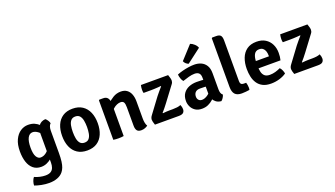

<svg xmlns="http://www.w3.org/2000/svg" viewBox="-78 -1401 3954 2267"><g transform="rotate(-20 1899.0 -267.0)"><path d="M493 -437Q479 -425.5 472 -402.8Q465 -380 465 -354V-74.5Q465 -10.5 459.2 32.2Q453.5 75 442.5 103Q431.5 131 415.5 151Q389 185 343 202.8Q297 220.5 238.5 220.5Q192 220.5 143.2 211Q94.5 201.5 58 187.5Q58 164 67.2 136Q76.5 108 91 91.5Q122.5 106 158.8 114Q195 122 226.5 122Q270 122 294.2 106.5Q318.5 91 328.2 63.8Q338 36.5 338 2.5V-363Q338 -418.5 365 -458.8Q392 -499 450 -504Q463.5 -495 476.8 -474.8Q490 -454.5 493 -437ZM38 -247.5Q38 -334.5 65.8 -393Q93.5 -451.5 138.2 -481Q183 -510.5 234 -510.5Q280.5 -510.5 313.5 -495.8Q346.5 -481 369.5 -459.5Q392.5 -438 407 -416.5L387 -308Q359.5 -356 323.8 -383.2Q288 -410.5 256 -410.5Q215.5 -410.5 193.5 -368.5Q171.5 -326.5 171.5 -246.5Q171.5 -167.5 192.8 -132.2Q214 -97 245 -97Q280 -97 312.5 -120.2Q345 -143.5 365.5 -184L384 -89.5Q369 -64 343.5 -41.5Q318 -19 285 -4.8Q252 9.5 215 9.5Q155.5 9.5 116 -23Q76.5 -55.5 57.2 -113.5Q38 -171.5 38 -247.5Z M1016.5 -248.5Q1016.5 -170 991 -110.8Q965.5 -51.5 915.8 -18.8Q866 14 792.5 14Q718.5 14 668.8 -19.2Q619 -52.5 594 -111.5Q569 -170.5 569 -248.5Q569 -326.5 594.2 -385.5Q619.5 -444.5 669.2 -477.5Q719 -510.5 792.5 -510.5Q866.5 -510.5 916.2 -477.2Q966 -444 991.2 -385.2Q1016.5 -326.5 1016.5 -248.5ZM703.5 -248.5Q703.5 -204.5 710.5 -167.2Q717.5 -130 737 -107.2Q756.5 -84.5 792.5 -84.5Q829.5 -84.5 848.8 -107.2Q868 -130 875 -167.2Q882 -204.5 882 -248.5Q882 -292 875 -329.5Q868 -367 848.8 -389.8Q829.5 -412.5 792.5 -412.5Q756.5 -412.5 737 -389.8Q717.5 -367 710.5 -329.5Q703.5 -292 703.5 -248.5Z M1177.5 -502Q1216 -502 1234 -476.8Q1252 -451.5 1252 -408V0Q1238.5 2.5 1221.2 3.8Q1204 5 1187 5Q1170.5 5 1153 3.8Q1135.5 2.5 1121.5 0V-495.5L1128 -502ZM1534 -115.5Q1534 -88 1538.8 -63.5Q1543.5 -39 1555 -20.5Q1541 -9 1519.2 -0.8Q1497.5 7.5 1473.5 7.5Q1434.5 7.5 1419 -13.5Q1403.5 -34.5 1403.5 -74.5V-307Q1403.5 -349 1392.8 -368.5Q1382 -388 1351.5 -388Q1331 -388 1306.5 -378Q1282 -368 1259 -347.5Q1236 -327 1220 -296V-415Q1254.5 -451 1299.2 -478.2Q1344 -505.5 1397.5 -505.5Q1444 -505.5 1474.2 -483.2Q1504.5 -461 1519.2 -422.2Q1534 -383.5 1534 -334Z M1788 -305Q1806 -328.5 1828.2 -354.2Q1850.5 -380 1868.5 -400.5L1865.5 -405Q1849 -403 1826.2 -401.5Q1803.5 -400 1780 -399Q1756.5 -398 1737 -398H1646.5Q1644 -408 1643 -419Q1642 -430 1642 -438.5Q1642 -452.5 1644 -467.5Q1646 -482.5 1649 -496.5H1991Q2000 -471.5 2004.5 -454Q2009 -436.5 2009 -423Q2009 -413.5 2005.8 -402.5Q2002.5 -391.5 1995 -382L1853 -192.5Q1836 -170 1815.8 -144.8Q1795.5 -119.5 1777 -99L1780 -94.5Q1802.5 -97 1824.8 -98.2Q1847 -99.5 1865 -99.5H1906Q1934.5 -99.5 1960.5 -102.8Q1986.5 -106 2006.5 -115Q2013.5 -98.5 2016.5 -85.8Q2019.5 -73 2019.5 -59.5Q2019.5 -32.5 2003.2 -16.2Q1987 0 1945 0H1645Q1636.5 -25 1632.8 -39.8Q1629 -54.5 1629 -66.5Q1629 -77.5 1633.2 -90Q1637.5 -102.5 1648 -116.5Z M2084 -135.5Q2084 -194.5 2110.8 -232Q2137.5 -269.5 2181.8 -287.5Q2226 -305.5 2279 -305.5Q2304 -305.5 2338.8 -303.8Q2373.5 -302 2402.5 -295.5V-211Q2378.5 -216.5 2346.8 -217.8Q2315 -219 2290.5 -219Q2251 -219 2231.5 -198.8Q2212 -178.5 2212 -144.5Q2212 -119 2227 -102Q2242 -85 2268.5 -85Q2301.5 -85 2337.2 -108.5Q2373 -132 2397.5 -175L2416.5 -86Q2397.5 -64 2372 -40.8Q2346.5 -17.5 2312.2 -1.8Q2278 14 2233.5 14Q2183 14 2149.8 -8.5Q2116.5 -31 2100.2 -65.5Q2084 -100 2084 -135.5ZM2520 -59.5Q2516 -42 2503.2 -22Q2490.5 -2 2477 7.5Q2439 4 2414.5 -14Q2390 -32 2377.8 -57.8Q2365.5 -83.5 2362 -110V-329.5Q2362 -368.5 2343.5 -386.8Q2325 -405 2289 -405Q2254 -405 2215 -394.2Q2176 -383.5 2136.5 -370Q2122 -386 2113.2 -412Q2104.5 -438 2102.5 -463Q2133.5 -476 2171.8 -486Q2210 -496 2249.2 -501.8Q2288.5 -507.5 2321.5 -507.5Q2368 -507.5 2406.5 -490.5Q2445 -473.5 2468.5 -436.2Q2492 -399 2492 -338.5V-134.5Q2492 -110 2498 -91Q2504 -72 2520 -59.5ZM2360.5 -755Q2386 -747 2410.8 -724.2Q2435.5 -701.5 2444 -675.5L2265.5 -539.5Q2249 -544.5 2233.2 -558.5Q2217.5 -572.5 2210.5 -591Z M2826 -96.5Q2830.5 -82.5 2833.5 -66Q2836.5 -49.5 2836.5 -33Q2836.5 -26 2836 -18.2Q2835.5 -10.5 2833.5 -4Q2813.5 -1 2787.5 1.8Q2761.5 4.5 2736.5 4.5Q2678 4.5 2651.2 -25.2Q2624.5 -55 2624.5 -117V-729L2631.5 -735.5H2682Q2721.5 -735.5 2737 -717.2Q2752.5 -699 2752.5 -655V-142.5Q2752.5 -96.5 2794 -96.5Z M2971 -206.5V-298H3185.5V-310.5Q3185.5 -339 3177.2 -363Q3169 -387 3151.2 -401.5Q3133.5 -416 3103.5 -416Q3060 -416 3040.2 -379.8Q3020.5 -343.5 3020.5 -275V-235.5Q3020.5 -195 3028.2 -161.5Q3036 -128 3058.2 -108.2Q3080.5 -88.5 3123 -88.5Q3159 -88.5 3192.8 -98.2Q3226.5 -108 3257.5 -122.5Q3272.5 -107.5 3282.2 -85Q3292 -62.5 3295 -42.5Q3258 -16 3206.8 -1Q3155.5 14 3102.5 14Q3039.5 14 2998 -7.5Q2956.5 -29 2932.2 -65.8Q2908 -102.5 2898 -149.2Q2888 -196 2888 -246Q2888 -321 2911 -381Q2934 -441 2982 -475.8Q3030 -510.5 3104.5 -510.5Q3170 -510.5 3215.2 -482.2Q3260.5 -454 3284.2 -406Q3308 -358 3308 -298Q3308 -269 3305.5 -249.2Q3303 -229.5 3297.5 -206.5Z M3538 -305Q3556 -328.5 3578.2 -354.2Q3600.5 -380 3618.5 -400.5L3615.5 -405Q3599 -403 3576.2 -401.5Q3553.5 -400 3530 -399Q3506.5 -398 3487 -398H3396.5Q3394 -408 3393 -419Q3392 -430 3392 -438.5Q3392 -452.5 3394 -467.5Q3396 -482.5 3399 -496.5H3741Q3750 -471.5 3754.5 -454Q3759 -436.5 3759 -423Q3759 -413.5 3755.8 -402.5Q3752.5 -391.5 3745 -382L3603 -192.5Q3586 -170 3565.8 -144.8Q3545.5 -119.5 3527 -99L3530 -94.5Q3552.5 -97 3574.8 -98.2Q3597 -99.5 3615 -99.5H3656Q3684.5 -99.5 3710.5 -102.8Q3736.5 -106 3756.5 -115Q3763.5 -98.5 3766.5 -85.8Q3769.5 -73 3769.5 -59.5Q3769.5 -32.5 3753.2 -16.2Q3737 0 3695 0H3395Q3386.5 -25 3382.8 -39.8Q3379 -54.5 3379 -66.5Q3379 -77.5 3383.2 -90Q3387.5 -102.5 3398 -116.5Z"/></g></svg>

Font: Signika SemiBold
Style: Regular
Weight: 600
Designer: Anna Giedry
Foundry: Anna Giedry
Version: Version 2.001